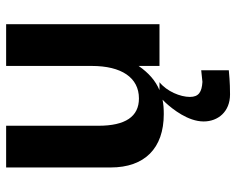

<svg xmlns="http://www.w3.org/2000/svg" viewBox="-92 -448 770 626"><g transform="rotate(-90 293.0 -135.0)"><path d="M377 136 339 140C306 138 290 128 290 99C290 68 308 24 338 0H312C343 -13 368 -35 391 -68V0H527V-500H391V-221C391 -124 353 -67 285 -67C226 -67 196 -111 196 -199V-500H60V-159C60 -49 122 14 234 14C251 14 266 13 281 10L271 20C250 43 210 93 210 144C210 191 242 230 298 230C310 230 336 230 377 226Z"/></g></svg>

Font: Perun
Style: Bold
Weight: 700
Foundry: Copyright (c) Stefan Peev, Context Ltd, 2016
Version: Version 1.089